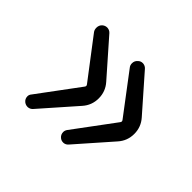

<svg xmlns="http://www.w3.org/2000/svg" viewBox="-98 -619 675 675"><g transform="rotate(45 239.5 -281.0)"><path d="M115.2 -92.8Q108.4 -85 97.7 -84Q96.7 -84 95.7 -84Q86.9 -84 79.1 -89.8Q69.3 -97.7 69.3 -110.4Q69.3 -118.2 75.2 -125L187.5 -276.4Q192.4 -282.2 187.5 -288.1L75.2 -435.5Q70.3 -442.4 70.3 -452.1Q70.3 -464.8 79.1 -472.7Q86.9 -479.5 96.7 -479.5Q97.7 -479.5 98.6 -479.5Q109.4 -478.5 116.2 -470.7L229.5 -341.8Q252 -316.4 252 -282.2Q252 -248 229.5 -222.7ZM292 -92.8Q285.2 -85 275.4 -84Q273.4 -84 272.5 -84Q263.7 -84 256.8 -89.8Q247.1 -97.7 247.1 -110.4Q247.1 -118.2 252 -125L364.3 -276.4Q369.1 -282.2 364.3 -288.1L252.9 -435.5Q247.1 -442.4 247.1 -452.1Q247.1 -464.8 256.8 -472.7Q263.7 -479.5 273.4 -479.5Q274.4 -479.5 275.4 -479.5Q286.1 -478.5 293 -470.7L406.2 -341.8Q428.7 -316.4 428.7 -282.2Q428.7 -248 406.2 -222.7Z"/></g></svg>

Font: Gen Jyuu Gothic Regular
Style: Regular
Weight: 400
Designer: [Source Han Sans]
Ryoko NISHIZUKA  (kana & ideographs); Paul D. Hunt (Latin, Greek & Cyrillic); Wenlong ZHANG  (bopomofo
Version: Version 1.002.20150607